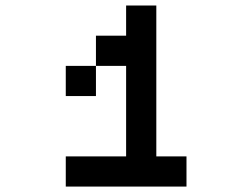

<svg xmlns="http://www.w3.org/2000/svg" viewBox="-20 -687 929 707"><path d="M333.3 -555.6V-444.4H444.4V-111.1H222.2V0H666.7V-111.1H555.6V-666.7H444.4V-555.6ZM333.3 -444.4H222.2V-333.3H333.3Z"/></svg>

Font: linjaSipiki
Style: Regular
Weight: 500
Foundry: Made with Bits'n'Picas by Kreative Software
Version: Version 1.3